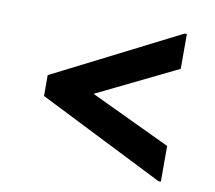

<svg xmlns="http://www.w3.org/2000/svg" viewBox="-63 -651 743 662"><g transform="rotate(10 308.0 -319.5)"><path d="M92 -282V-355L532 -578H540V-456L259 -319L540 -186V-61H532Z"/></g></svg>

Font: Kufam
Style: Bold Italic
Weight: 700
Italic angle: -11°
Designer: Artur Schmal
Foundry: Original Type
Version: Version 1.301; ttfautohint (v1.8.3)